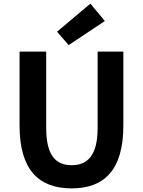

<svg xmlns="http://www.w3.org/2000/svg" viewBox="-20 -1026 788 1060"><path d="M376 14C556 14 661 -88 661 -333V-741H519V-320C519 -166 462 -114 376 -114C289 -114 235 -166 235 -320V-741H88V-333C88 -88 194 14 376 14ZM359 -777 559 -910 479 -1006 295 -851Z"/></svg>

Font: Noto Sans Mono CJK TC
Style: Bold
Weight: 700
Designer: Ryoko NISHIZUKA 西塚涼子 (kana, bopomofo & ideographs); Paul D. Hunt (Latin, Greek & Cyrillic); Sandoll Communications 산돌커뮤니
Foundry: Adobe
Version: Version 2.004;hotconv 1.0.118;makeotfexe 2.5.65603